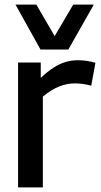

<svg xmlns="http://www.w3.org/2000/svg" viewBox="-20 -809 435 829"><path d="M156 -539V-473Q185 -500 210.5 -516.5Q236 -533 262 -541Q288 -549 317 -549Q336 -549 355.5 -546Q375 -543 392 -538L374 -439Q356 -444 337.5 -446.5Q319 -449 302 -449Q270 -449 236.5 -436Q203 -423 165 -392V0H58V-539ZM385 -789 275 -595H155L47 -789H137L216 -653L296 -789Z"/></svg>

Font: Georama ExtraCondensed Thin Medium
Style: Regular
Weight: 500
Version: Version 1.001